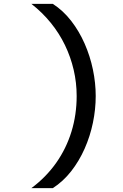

<svg xmlns="http://www.w3.org/2000/svg" viewBox="-20 -853 640 998"><path d="M143 125Q219.5 68 272 -6.5Q324.5 -81 351.5 -169Q378.5 -257 378.5 -354Q378.5 -423 363 -489.8Q347.5 -556.5 317.8 -618.2Q288 -680 244 -734.2Q200 -788.5 143 -833H254.5Q308.5 -798 350 -744.5Q391.5 -691 420 -626Q448.5 -561 463 -491.2Q477.5 -421.5 477.5 -354Q477.5 -285 463 -215Q448.5 -145 420 -80.5Q391.5 -16 350 37Q308.5 90 254.5 125Z"/></svg>

Font: Spline Sans Mono
Style: Regular
Weight: 400
Monospace: yes
Designer: Eben Sorkin, Mirko Velimirovic
Foundry: Sorkin Type
Version: Version 1.004